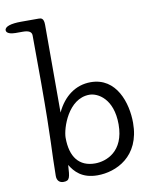

<svg xmlns="http://www.w3.org/2000/svg" viewBox="-155 -885 763 965"><g transform="rotate(-10 226.5 -403.0)"><path d="M136 -782C136 -816 122 -818 110 -818H20C-32 -818 -64 -808 -64 -789C-64 -773 -40 -767 -18 -767H20C49 -767 65 -759 65 -740C65 -703 66 -596 66 -498C66 -197 58 -155 57 -24C57 0 71 12 90 12C123 12 124 -4 128 -68C150 -32 185 9 265 9C359 9 486 -47 486 -220C486 -321 443 -458 311 -458C235 -458 173 -413 136 -334ZM139 -205C139 -252 185 -397 294 -397C337 -397 413 -356 413 -225C413 -86 320 -52 263 -52C182 -52 139 -106 139 -205Z"/></g></svg>

Font: Life Savers
Style: Bold
Weight: 700
Designer: Pablo Impallari, Rodrigo Fuenzalida, Brenda Gallo
Foundry: Pablo Impallari, Rodrigo Fuenzalida, Brenda Gallo
Version: Version 3.000